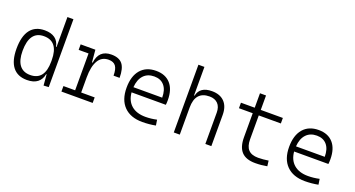

<svg xmlns="http://www.w3.org/2000/svg" viewBox="-47 -1337 3609 1951"><g transform="rotate(20 1758.0 -361.0)"><path d="M261.2 9.8Q159.7 9.8 107.2 -57.1Q54.7 -124 54.7 -253.9Q54.7 -388.7 107.4 -458Q160.2 -527.3 263.2 -527.3Q331.5 -527.3 373.3 -497.1Q415 -466.8 425.3 -408.7H431.2V-732.4H496.1V1.5L441.4 4.9L431.6 -112.8H426.3Q416.5 -55.7 375.5 -22.9Q334.5 9.8 261.2 9.8ZM431.2 -251V-266.1Q431.2 -468.3 274.9 -468.3Q120.1 -468.3 120.1 -253.9Q120.1 -153.3 159.4 -101.3Q198.7 -49.3 275.4 -49.3Q431.2 -49.3 431.2 -251Z M824.7 -222.7V-59.6H970.7V0H632.8V-59.6H759.3V-458H652.3V-517.6H811.5L823.2 -384.8H830.6Q848.1 -527.3 982.9 -527.3Q1065.9 -527.3 1103.3 -481.4Q1140.6 -435.5 1140.6 -333H1075.2Q1075.2 -404.3 1051.3 -436.3Q1027.3 -468.3 974.6 -468.3Q898.9 -468.3 861.8 -404.3Q824.7 -340.3 824.7 -222.7Z M1510.3 9.8Q1381.8 9.8 1311.5 -61.5Q1241.2 -132.8 1241.2 -263.7Q1241.2 -389.2 1300.5 -458.3Q1359.9 -527.3 1467.3 -527.3Q1567.9 -527.3 1623.3 -464.8Q1678.7 -402.3 1678.7 -287.1Q1678.7 -256.8 1675.8 -236.3H1305.2Q1313 -147 1369.1 -98.6Q1425.3 -50.3 1522 -50.3Q1582.5 -50.3 1644 -64L1653.3 -3.9Q1619.1 2.9 1582 6.3Q1544.9 9.8 1510.3 9.8ZM1305.2 -292H1616.2Q1616.2 -376 1577.4 -421.6Q1538.6 -467.3 1468.3 -467.3Q1396 -467.3 1353.5 -421.4Q1311 -375.5 1305.2 -292Z M2189 0V-338.4Q2189 -400.9 2156.2 -434.6Q2123.5 -468.3 2065.4 -468.3Q1912.6 -468.3 1912.6 -292.5V0H1847.7V-732.4H1912.6V-423.8H1918.5Q1940.4 -527.3 2070.8 -527.3Q2158.2 -527.3 2206.1 -477.5Q2253.9 -427.7 2253.9 -336.9V0Z M2730.5 9.8Q2630.4 9.8 2582.5 -41.5Q2534.7 -92.8 2534.7 -198.7V-458H2385.7V-517.6H2534.7V-673.8H2600.1V-517.6H2838.9V-458H2600.1V-200.2Q2600.1 -124.5 2634.3 -87.9Q2668.5 -51.3 2740.2 -51.3Q2768.6 -51.3 2795.2 -54Q2821.8 -56.6 2851.1 -61L2858.4 -2Q2825.7 3.9 2795.4 6.8Q2765.1 9.8 2730.5 9.8Z M3268.1 9.8Q3139.6 9.8 3069.3 -61.5Q2999 -132.8 2999 -263.7Q2999 -389.2 3058.3 -458.3Q3117.7 -527.3 3225.1 -527.3Q3325.7 -527.3 3381.1 -464.8Q3436.5 -402.3 3436.5 -287.1Q3436.5 -256.8 3433.6 -236.3H3063Q3070.8 -147 3127 -98.6Q3183.1 -50.3 3279.8 -50.3Q3340.3 -50.3 3401.9 -64L3411.1 -3.9Q3377 2.9 3339.8 6.3Q3302.7 9.8 3268.1 9.8ZM3063 -292H3374Q3374 -376 3335.2 -421.6Q3296.4 -467.3 3226.1 -467.3Q3153.8 -467.3 3111.3 -421.4Q3068.8 -375.5 3063 -292Z"/></g></svg>

Font: CaskaydiaMono NF Light
Style: Regular
Weight: 300
Designer: Aaron Bell
Foundry: Saja Typeworks
Version: Version 2111.001; ttfautohint (v1.8.4);Nerd Fonts 3.1.1